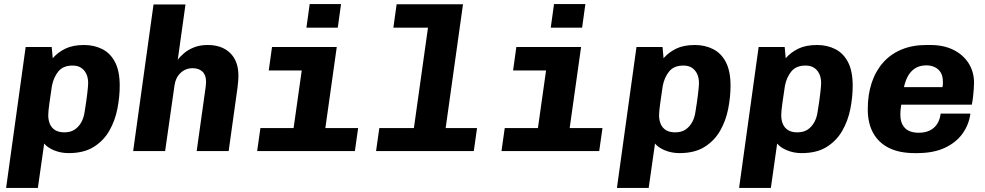

<svg xmlns="http://www.w3.org/2000/svg" viewBox="-20 -742 4840 943"><path d="M10 181 106 -511H234L239 -456Q264 -485 301 -503Q338 -521 393 -521Q442 -521 482 -501Q522 -481 545 -437Q568 -393 568 -321Q568 -266 556.5 -207.5Q545 -149 517 -100Q489 -51 440.5 -20.5Q392 10 317 10Q279 10 246 -3.5Q213 -17 197 -37L166 181ZM296 -92Q326 -92 346 -105Q366 -118 379 -141Q392 -164 396 -195Q404 -243 408.5 -282Q413 -321 413 -333Q413 -360 404 -379Q395 -398 378.5 -409Q362 -420 336 -420Q290 -420 266.5 -391Q243 -362 235 -320Q228 -273 222.5 -234Q217 -195 217 -176Q217 -151 225.5 -132Q234 -113 251.5 -102.5Q269 -92 296 -92Z M634 0 734 -720H891L853 -448Q865 -465 885.5 -482Q906 -499 934.5 -510Q963 -521 1000 -521Q1070 -521 1110.5 -481.5Q1151 -442 1151 -370Q1151 -360 1150 -346Q1149 -332 1147 -315L1103 0H946L990 -314Q991 -323 991.5 -330Q992 -337 992 -341Q992 -374 974 -390.5Q956 -407 926 -407Q891 -407 866.5 -383.5Q842 -360 837 -322L791 0Z M1406 0 1462 -396H1300L1316 -511H1634L1562 0ZM1243 0 1259 -113H1739L1723 0ZM1485 -606 1501 -722H1655L1639 -606Z M1997 0 2082 -606H1912L1928 -721H2254L2153 0ZM1827 0 1843 -113H2323L2307 0Z M2606 0 2662 -396H2500L2516 -511H2834L2762 0ZM2443 0 2459 -113H2939L2923 0ZM2685 -606 2701 -722H2855L2839 -606Z M3010 181 3106 -511H3234L3239 -456Q3264 -485 3301 -503Q3338 -521 3393 -521Q3442 -521 3482 -501Q3522 -481 3545 -437Q3568 -393 3568 -321Q3568 -266 3556.5 -207.5Q3545 -149 3517 -100Q3489 -51 3440.5 -20.5Q3392 10 3317 10Q3279 10 3246 -3.5Q3213 -17 3197 -37L3166 181ZM3296 -92Q3326 -92 3346 -105Q3366 -118 3379 -141Q3392 -164 3396 -195Q3404 -243 3408.5 -282Q3413 -321 3413 -333Q3413 -360 3404 -379Q3395 -398 3378.5 -409Q3362 -420 3336 -420Q3290 -420 3266.5 -391Q3243 -362 3235 -320Q3228 -273 3222.5 -234Q3217 -195 3217 -176Q3217 -151 3225.5 -132Q3234 -113 3251.5 -102.5Q3269 -92 3296 -92Z M3610 181 3706 -511H3834L3839 -456Q3864 -485 3901 -503Q3938 -521 3993 -521Q4042 -521 4082 -501Q4122 -481 4145 -437Q4168 -393 4168 -321Q4168 -266 4156.5 -207.5Q4145 -149 4117 -100Q4089 -51 4040.5 -20.5Q3992 10 3917 10Q3879 10 3846 -3.5Q3813 -17 3797 -37L3766 181ZM3896 -92Q3926 -92 3946 -105Q3966 -118 3979 -141Q3992 -164 3996 -195Q4004 -243 4008.5 -282Q4013 -321 4013 -333Q4013 -360 4004 -379Q3995 -398 3978.5 -409Q3962 -420 3936 -420Q3890 -420 3866.5 -391Q3843 -362 3835 -320Q3828 -273 3822.5 -234Q3817 -195 3817 -176Q3817 -151 3825.5 -132Q3834 -113 3851.5 -102.5Q3869 -92 3896 -92Z M4472 10Q4398 10 4347 -15Q4296 -40 4269 -88Q4242 -136 4242 -206Q4242 -278 4261.5 -336Q4281 -394 4318 -435.5Q4355 -477 4408.5 -499Q4462 -521 4530 -521H4549Q4615 -521 4663 -497Q4711 -473 4737.5 -431Q4764 -389 4764 -335Q4764 -321 4762.5 -303Q4761 -285 4759 -266Q4757 -247 4753 -228H4338L4415 -278Q4411 -257 4406.5 -229Q4402 -201 4402 -180Q4402 -148 4413.5 -128Q4425 -108 4445 -99Q4465 -90 4492 -90Q4538 -90 4566 -114Q4594 -138 4600 -184H4746Q4739 -130 4707.5 -86Q4676 -42 4620.5 -16Q4565 10 4484 10ZM4416 -295 4350 -314H4609Q4611 -324 4611 -329.5Q4611 -335 4611 -340Q4611 -368 4600.5 -385.5Q4590 -403 4571.5 -412Q4553 -421 4530 -421Q4495 -421 4471.5 -404.5Q4448 -388 4435 -360Q4422 -332 4416 -295Z"/></svg>

Font: Chivo Mono
Style: Bold Italic
Weight: 700
Italic angle: -8.05°
Monospace: yes
Version: Version 1.008